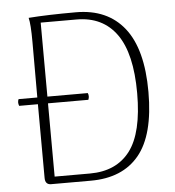

<svg xmlns="http://www.w3.org/2000/svg" viewBox="-51 -749 726 796"><g transform="rotate(-5 312.0 -350.5)"><path d="M565 -346Q565 -167 496 -83.5Q427 0 295 0H130Q105 0 105 -28L104 -335H26Q23 -343 23 -349Q23 -357 26 -363H104V-594Q104 -668 97 -695Q175 -701 294 -701Q425 -701 495 -612.5Q565 -524 565 -346ZM518 -345Q518 -510 460.5 -590.5Q403 -671 294 -671H145L146 -363H314Q317 -357 317 -349Q317 -343 314 -335H146L147 -30H294Q404 -30 461 -105Q518 -180 518 -345Z"/></g></svg>

Font: Arima Madurai ExtraLight
Style: Regular
Weight: 275
Designer: Joana Correia and Natanael Gama
Foundry: NDISCOVER
Version: Version 1.019